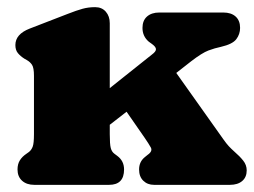

<svg xmlns="http://www.w3.org/2000/svg" viewBox="-20 -517 710 537"><path d="M76 0Q54.5 0 41.8 -11.5Q29 -23 29 -43Q29 -58 35.5 -68.5Q42 -79 54 -87L61 -92Q68 -97.5 71.5 -107Q75 -116.5 75 -142V-305Q75 -327.5 69.5 -335.8Q64 -344 55 -349L48 -353Q37 -360 30 -368.5Q23 -377 23 -391Q23 -421.5 63 -437L169 -478Q194.5 -488 211 -492.5Q227.5 -497 246 -497Q265 -497 276 -484.2Q287 -471.5 287 -452V-270.5L405 -364.5Q416.5 -373 416.2 -379.5Q416 -386 405 -394L396 -400.5Q378.5 -415.5 378.5 -439Q378.5 -459.5 391.2 -470.8Q404 -482 425.5 -482H604.5Q626.5 -482 639 -470.8Q651.5 -459.5 651.5 -439Q651.5 -421.5 641 -407.5Q630.5 -393.5 598 -386Q581 -382.5 563 -375.8Q545 -369 514.5 -345.5L473 -313L605 -127Q613.5 -115 620 -108Q626.5 -101 636 -92.5Q650.5 -80 660.2 -67.8Q670 -55.5 670 -40.5Q670 -21.5 657.5 -10.8Q645 0 623 0H411Q392.5 0 380.8 -11.5Q369 -23 369 -43Q369 -64.5 385 -77.5L393 -84Q407.5 -94 401.8 -104.5Q396 -115 385 -131L334 -204.5L287 -168V-142Q287 -113.5 289.8 -103Q292.5 -92.5 300 -87L308 -81Q327 -67 327 -43Q327 0 285 0Z"/></svg>

Font: Fraunces 9pt S100 Black
Style: Regular
Weight: 900
Version: Version 1.000; ttfautohint (v1.8.3)